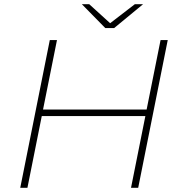

<svg xmlns="http://www.w3.org/2000/svg" viewBox="-20 -890 855 910"><path d="M741 -700H775L635 0H601L669 -340H178L110 0H76L216 -700H250L184 -371H675ZM479 -757 368 -870H403L502 -780L619 -870H658L521 -757Z"/></svg>

Font: Montserrat ExtraLight
Style: Italic
Weight: 200
Italic angle: -11.3°
Designer: Julieta Ulanovsky
Foundry: Julieta Ulanovsky
Version: Version 9.000; ttfautohint (v1.8.4.7-5d5b)